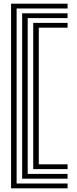

<svg xmlns="http://www.w3.org/2000/svg" viewBox="-20 -820 416 1040"><path d="M40 200V-800H346V-774H70V174H346V200ZM100 148V-748H346V-722H130V122H346V148ZM160 96V-696H346V-670H190V70H346V96Z"/></svg>

Font: Big Shoulders Inline Text Thin Black
Style: Regular
Weight: 900
Version: Version 2.002